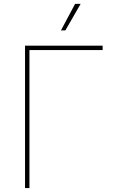

<svg xmlns="http://www.w3.org/2000/svg" viewBox="-20 -961 602 981"><path d="M504.4 -727.5V-705.1H130.4V0H107.9V-727.5ZM291.5 -805.7 363.8 -941.4H392.1L314 -805.7Z"/></svg>

Font: Inter 17pt Thin
Style: Regular
Weight: 250
Version: Version 4.001;git-66647c0bb